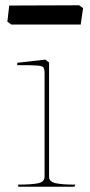

<svg xmlns="http://www.w3.org/2000/svg" viewBox="-20 -708 341 728"><path d="M149 -38V-429Q149 -447 144.5 -452.5Q140 -458 121.5 -459.5Q103 -461 45 -461L46 -470L152 -482L166 -471V-38Q166 -19 190.5 -13.5Q215 -8 263 -8H266L262 0H49V-8Q99 -8 124 -13Q149 -18 149 -38ZM23 -615 8 -626 15 -687 280 -688 295 -677 286 -615Z"/></svg>

Font: TMT Limkin
Style: Regular
Weight: 400
Designer: Gabriel Drozdov
Version: Version 1.000;Glyphs 3.1.2 (3151)